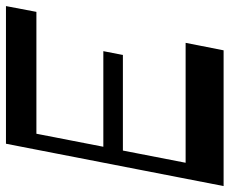

<svg xmlns="http://www.w3.org/2000/svg" viewBox="-91 -687 770 644"><g transform="rotate(90 294.0 -365.0)"><path d="M115.7 -602.6 140.8 -730H566.3L541.2 -602.6ZM400.7 0 542.7 -730H596.1L454.1 0ZM-7.6 0 11.8 -102.1H443.7L424.3 0ZM143.6 -326.6 156.4 -392.2H487.4L474.6 -326.6Z"/></g></svg>

Font: Savate ExtraLight
Style: Italic
Weight: 200
Italic angle: -11°
Designer: Max Esnée
Foundry: Plomb Type
Version: Version 2.000